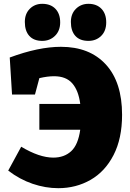

<svg xmlns="http://www.w3.org/2000/svg" viewBox="-20 -970 681 1005"><path d="M619 -369Q619 -245 574.5 -158.5Q530 -72 454 -28.5Q378 15 285 15Q218 15 150.5 -8Q83 -31 23 -77L91 -202Q186 -145 259 -145Q316 -145 352.5 -178.5Q389 -212 400 -291H186V-426H400Q391 -496 358.5 -533.5Q326 -571 263 -571Q229 -571 186 -561L163 -475H43L31 -669Q182 -725 299 -725Q449 -725 534 -632.5Q619 -540 619 -369ZM110 -855Q110 -898 136 -924Q162 -950 201 -950Q245 -950 270 -924Q295 -898 295 -853Q295 -809 268 -782.5Q241 -756 201 -756Q157 -756 133.5 -782Q110 -808 110 -855ZM351 -855Q351 -898 377.5 -924Q404 -950 443 -950Q486 -950 511 -924Q536 -898 536 -853Q536 -808 509.5 -782Q483 -756 443 -756Q398 -756 374.5 -782Q351 -808 351 -855Z"/></svg>

Font: Bitter Pro Black
Style: Regular
Weight: 900
Designer: Sol Matas, and Bitter project Authors
Foundry: Sol Matas
Version: Version 1.010